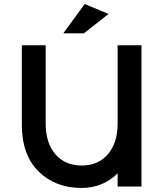

<svg xmlns="http://www.w3.org/2000/svg" viewBox="-20 -923 817 950"><path d="M395 -758H293L399 -903L517 -854ZM562 -312V-699H680V0H562V-65Q488 7 384 7Q254 7 171 -74.5Q88 -156 88 -307V-699H206V-312Q206 -216 254 -160Q302 -104 384 -104Q466 -104 514 -160Q562 -216 562 -312Z"/></svg>

Font: Montserrat Alternates
Style: Regular
Weight: 400
Designer: Julieta Ulanovsky
Foundry: Julieta Ulanovsky
Version: Version 2.001